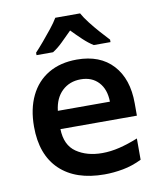

<svg xmlns="http://www.w3.org/2000/svg" viewBox="-86 -835 772 915"><g transform="rotate(-10 300.0 -378.0)"><path d="M346 10Q207 10 130.5 -63Q54 -136 54 -272Q54 -358 84.5 -421Q115 -484 172.5 -518Q230 -552 310 -552Q422 -552 484 -484.5Q546 -417 546 -299V-239H176Q178 -161 228.5 -126.5Q279 -92 353 -92Q394 -92 437 -102.5Q480 -113 527 -132V-29Q482 -7 436 1.5Q390 10 346 10ZM431 -327Q430 -387 398 -421.5Q366 -456 312 -456Q258 -456 222 -422Q186 -388 179 -327ZM125 -618Q143 -637 165.5 -663.5Q188 -690 209.5 -717Q231 -744 244 -766H364Q376 -744 397 -717Q418 -690 441 -664Q464 -638 483 -618V-606H402Q378 -621 353 -644.5Q328 -668 303 -694Q277 -668 253 -644.5Q229 -621 205 -606H125Z"/></g></svg>

Font: Noto Sans Mono SemiBold
Style: Regular
Weight: 600
Designer: Monotype Design Team
Foundry: Monotype Imaging Inc.
Version: Version 2.014; ttfautohint (v1.8.4.7-5d5b)